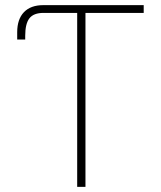

<svg xmlns="http://www.w3.org/2000/svg" viewBox="-20 -727 626 747"><path d="M539.1 -676.8H312.5V0H280.3V-676.8H149.4Q110.8 -676.8 94.5 -655.8Q78.1 -634.8 78.1 -587.9V-573.2H46.9V-601.6Q46.9 -652.3 73.2 -679.7Q99.6 -707 148.4 -707H539.1Z"/></svg>

Font: Pretendard GOV Thin
Style: Regular
Weight: 100
Designer: Base glyphs from Inter by Rasmus Andersson; Hangeul glyphs from Noto Sans CJK(Source Han Sans) by Jang Soo-young and Kan
Foundry: Kil Hyung-jin
Version: Version 1.309